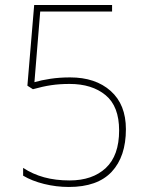

<svg xmlns="http://www.w3.org/2000/svg" viewBox="-20 -734 591 764"><path d="M254 10Q204 10 155.5 -2Q107 -14 72 -35V-66Q110 -41 155.5 -28.5Q201 -16 257 -16Q348 -16 401 -65.5Q454 -115 454 -215Q454 -311 400 -355.5Q346 -400 257 -400Q217 -400 183.5 -395Q150 -390 111 -379L89 -393L116 -714H426V-688H140L117 -407Q144 -415 180.5 -420.5Q217 -426 259 -426Q360 -426 420.5 -372Q481 -318 481 -220Q481 -111 424.5 -50.5Q368 10 254 10Z"/></svg>

Font: Noto Sans Oriya Thin
Style: Regular
Weight: 100
Designer: Amélie Bonet and Sol Matas
Foundry: Google LLC
Version: Version 2.006; ttfautohint (v1.8.4.7-5d5b)